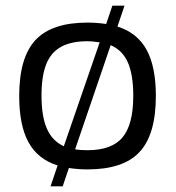

<svg xmlns="http://www.w3.org/2000/svg" viewBox="-20 -590 624 680"><path d="M290 -510Q323 -510 356 -505L378 -570H421L396 -496Q466 -474 499 -414Q532 -354 532 -250Q532 -114 474.5 -52Q417 10 290 10Q257 10 224 5L202 70H159L184 -4Q114 -26 81 -86Q48 -146 48 -250Q48 -386 105.5 -448Q163 -510 290 -510ZM333 -440Q307 -444 290 -444Q232 -444 196 -424Q160 -404 143.5 -362Q127 -320 127 -251Q127 -178 146 -134.5Q165 -91 206 -72ZM372 -430 246 -61Q265 -58 290 -58Q376 -58 414 -103.5Q452 -149 452 -251Q452 -325 433 -368.5Q414 -412 372 -430Z"/></svg>

Font: Fivo Sans Modern
Style: Regular
Weight: 400
Designer: Alexander Slobzheninov
Foundry: Alexander Slobzheninov
Version: 1.0